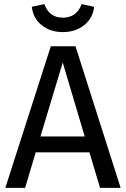

<svg xmlns="http://www.w3.org/2000/svg" viewBox="-20 -914 613 934"><path d="M285.2 -757.8Q224.6 -757.8 182.6 -791.7Q140.6 -825.7 134.8 -880.9L195.8 -894Q219.2 -828.1 285.2 -828.1Q353.5 -828.1 377 -894L438 -880.9Q432.1 -825.7 389.4 -791.7Q346.7 -757.8 285.2 -757.8ZM466.8 0 415 -172.9H153.8L102.1 0H5.9L227.1 -689H347.2L566.9 0ZM176.8 -250H392.1L285.2 -609.9Z"/></svg>

Font: FiraGO
Style: Regular
Weight: 400
Designer: bBox Type
Foundry: bBox Type GmbH
Version: Version 1.001;PS 001.001;hotconv 1.0.88;makeotf.lib2.5.64775